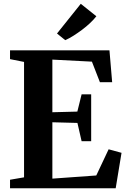

<svg xmlns="http://www.w3.org/2000/svg" viewBox="-20 -1014 686 1034"><path d="M109.5 -59V-680.5L34 -695.5V-743H569.5L584 -571.5H518L475 -682L262 -693V-409.5L396.5 -413L419.5 -506H471V-253.5H419.5L397 -352L262 -355.5V-52L498.5 -69L565 -210L634.5 -191L603 0H34V-46ZM331 -798 287 -833.5 415 -993.5 499 -926.5Q484.5 -908 464.5 -889.2Q444.5 -870.5 421.8 -853.5Q399 -836.5 376.2 -822Q353.5 -807.5 332 -798Z"/></svg>

Font: Merriweather 60pt
Style: Bold
Weight: 700
Version: Version 2.100